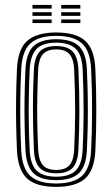

<svg xmlns="http://www.w3.org/2000/svg" viewBox="-20 -737 447 765"><path d="M204 7.6Q123.2 7.6 87.3 -26.4Q51.5 -60.4 47.6 -137.3Q45.4 -189.6 44.4 -242.1Q43.4 -294.7 44.2 -349.4Q45 -404.1 47.6 -462.5Q51.6 -542.6 89.4 -575.1Q127.2 -607.6 204 -607.6Q282.8 -607.6 319.6 -574.3Q356.4 -541 360 -462.1Q363.7 -379.5 363.7 -297.5Q363.8 -215.4 360 -137.3Q356 -57.2 318.3 -24.8Q280.5 7.6 204 7.6ZM204 -5.9Q273.8 -5.9 306.7 -36.2Q339.6 -66.6 343.1 -138.3Q346.7 -211.6 346.9 -292Q347.2 -372.5 343.1 -461.5Q339.9 -533.5 306.9 -563.8Q274 -594.1 204 -594.1Q133.7 -594.1 100.9 -563.7Q68.1 -533.3 64.5 -461.5Q61.8 -401.1 61 -346.7Q60.1 -292.4 61.1 -241.2Q62.1 -190.1 64.5 -138.2Q67.8 -67.2 100.5 -36.5Q133.2 -5.9 204 -5.9ZM204 -19.3Q140.8 -19.3 112.7 -47.5Q84.5 -75.7 81.4 -139.3Q78.9 -192.7 78 -244.1Q77 -295.5 77.9 -348.8Q78.8 -402 81.4 -460.6Q84.6 -526.1 113.8 -553.4Q143 -580.7 204 -580.7Q265.1 -580.7 294.2 -553.5Q323.3 -526.3 326.2 -460.9Q328.7 -405.4 329.6 -352.5Q330.4 -299.5 329.7 -246.8Q328.9 -194.2 326.2 -139.3Q323.2 -74.2 294.2 -46.8Q265.1 -19.3 204 -19.3ZM204 -33Q257.7 -33 282.1 -57.9Q306.5 -82.8 309.4 -140.5Q313 -217.8 313.2 -293.8Q313.3 -369.8 309.4 -459.6Q306.8 -519.1 281.3 -543.1Q255.8 -567 204 -567Q149.5 -567 125.3 -541.7Q101.1 -516.4 98.2 -459.3Q95.8 -404.4 94.9 -352.8Q93.9 -301.2 94.7 -248.9Q95.6 -196.7 98.2 -139.7Q101.1 -81.8 126 -57.4Q150.9 -33 204 -33ZM204 -46.5Q159 -46.5 138.2 -68.3Q117.4 -90.1 115.1 -139.9Q112.7 -195.9 111.8 -247.3Q110.8 -298.7 111.6 -350.5Q112.5 -402.4 115.1 -458.9Q117.5 -510.6 138.8 -532.1Q160.1 -553.5 204 -553.5Q249 -553.5 269.6 -531.7Q290.3 -509.8 292.5 -458.8Q296.6 -367.4 296.3 -291.3Q296 -215.3 292.5 -141.1Q290.2 -89.9 269.3 -68.2Q248.4 -46.5 204 -46.5ZM204 -59.9Q240.3 -59.9 257 -79Q273.6 -98 275.6 -141.6Q279.2 -219.8 279.4 -293.2Q279.6 -366.6 275.6 -458.1Q273.7 -501.3 257.3 -520.7Q240.9 -540.1 204 -540.1Q167.3 -540.1 150.7 -520.8Q134.2 -501.5 132 -458.6Q129.6 -401.7 128.6 -350.6Q127.7 -299.6 128.5 -248.5Q129.4 -197.5 132 -140.5Q134.2 -98.1 150.9 -79Q167.6 -59.9 204 -59.9ZM223.9 -702.8V-717.3H300.2V-702.8ZM109.4 -645V-659.5H185.8V-645ZM109.4 -673.9V-688.4H185.8V-673.9ZM109.4 -702.8V-717.3H185.8V-702.8ZM223.9 -645V-659.5H300.2V-645ZM223.9 -673.9V-688.4H300.2V-673.9Z"/></svg>

Font: Big Shoulders Inline Text SC Thin
Style: Regular
Weight: 100
Designer: Patric King
Foundry: XO Type Co
Version: Version 2.002